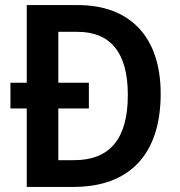

<svg xmlns="http://www.w3.org/2000/svg" viewBox="-20 -734 705 754"><path d="M286 -714H85V-409H21V-308H85V0H269C486 0 611 -125 611 -366C611 -593 487 -714 286 -714ZM284 -609C411 -609 482 -531 482 -361C482 -191 413 -105 271 -105H209V-308H329V-409H209V-609Z"/></svg>

Font: Noto Sans Armenian SemiCondensed SemiBold
Style: Regular
Weight: 600
Width: 4
Designer: Monotype Design Team
Foundry: Monotype Imaging Inc.
Version: Version 2.008